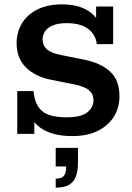

<svg xmlns="http://www.w3.org/2000/svg" viewBox="-20 -613 605 879"><path d="M311 10Q238 10 189.5 -13.5Q141 -37 117 -85L137 -76V0H59V-196H134Q138 -136 171 -106Q204 -76 286 -76Q352 -76 380 -99Q408 -122 408 -154Q408 -182 388 -199.5Q368 -217 318 -227L213 -248Q139 -263 97.5 -305.5Q56 -348 56 -415Q56 -464 79.5 -504.5Q103 -545 150 -569Q197 -593 265 -593Q329 -593 373.5 -569.5Q418 -546 440 -498H420V-583H498V-411H423Q419 -453 384.5 -480Q350 -507 285 -507Q246 -507 221.5 -496.5Q197 -486 186 -469Q175 -452 175 -432Q175 -405 194.5 -387.5Q214 -370 260 -361L365 -340Q443 -324 485 -284.5Q527 -245 527 -172Q527 -121 502 -80Q477 -39 429 -14.5Q381 10 311 10ZM235 246V205Q261 205 272 192.5Q283 180 283 149H235V64H337V132Q337 167 328 193Q319 219 297 232.5Q275 246 235 246Z"/></svg>

Font: Rokkitt SemiBold
Style: Regular
Weight: 600
Designer: Vernon Adams
Foundry: Vernon Adams
Version: Version 3.103